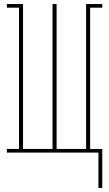

<svg xmlns="http://www.w3.org/2000/svg" viewBox="-20 -755 540 950"><path d="M467 175V0H14V-18H74V-717H14V-735H94V-18H240V-735H260V-18H406V-735H486V-717H426V-18H486V175Z"/></svg>

Font: Iosevka Curly Slab Thin
Style: Regular
Weight: 100
Monospace: yes
Designer: Belleve Invis
Foundry: Belleve Invis
Version: Version 22.1.2; ttfautohint (v1.8.4)